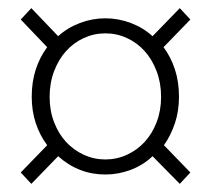

<svg xmlns="http://www.w3.org/2000/svg" viewBox="-20 -566 519 472"><path d="M57 -114 31 -142 96 -209Q78 -233 68 -263Q58 -293 58 -328Q58 -365 68 -395.5Q78 -426 96 -450L31 -518L57 -546L123 -477Q146 -498 176.5 -509.5Q207 -521 239 -521Q271 -521 301.5 -509.5Q332 -498 355 -477L422 -546L448 -518L382 -450Q400 -426 410 -395.5Q420 -365 420 -328Q420 -293 410 -263Q400 -233 383 -209L448 -142L422 -114L355 -182Q332 -160 301.5 -148.5Q271 -137 239 -137Q173 -137 123 -182ZM239 -174Q267 -174 292 -185.5Q317 -197 335.5 -217Q354 -237 365 -265.5Q376 -294 376 -328Q376 -362 365 -391Q354 -420 335.5 -440.5Q317 -461 292 -472.5Q267 -484 239 -484Q211 -484 186 -472.5Q161 -461 142.5 -440.5Q124 -420 113 -391Q102 -362 102 -328Q102 -294 113 -265.5Q124 -237 142.5 -217Q161 -197 186 -185.5Q211 -174 239 -174Z"/></svg>

Font: TypoPRO Source Sans Pro
Style: Regular
Weight: 300
Designer: Paul D. Hunt
Foundry: Adobe Systems Incorporated
Version: Version 2.020;PS 2.000;hotconv 1.0.86;makeotf.lib2.5.63406